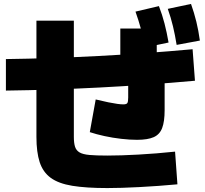

<svg xmlns="http://www.w3.org/2000/svg" viewBox="-20 -875 1040 975"><path d="M525 80Q417 80 347 68.5Q277 57 237.5 28Q198 -1 181.5 -51.5Q165 -102 165 -180V-770H355V-180Q355 -149 361 -130Q367 -111 384 -101Q401 -91 435 -88Q469 -85 525 -85Q592 -85 683 -90Q774 -95 869 -105L881 61Q784 70 688.5 75Q593 80 525 80ZM676 -165Q639 -165 595.5 -170Q552 -175 510.5 -184Q469 -193 436 -204L466 -370Q503 -361 530 -355.5Q557 -350 575.5 -347.5Q594 -345 606 -345Q622 -345 626.5 -351.5Q631 -358 631 -380V-565H591V-730H776V-565H816V-315Q816 -258 803.5 -225Q791 -192 760.5 -178.5Q730 -165 676 -165ZM717 -634Q708 -683 696 -727Q684 -771 668 -816L787 -844Q804 -800 815.5 -755.5Q827 -711 836 -659ZM877 -647Q869 -697 858.5 -741Q848 -785 832 -830L950 -855Q966 -810 977 -765Q988 -720 995 -669ZM10 -575Q237 -578 476.5 -590.5Q716 -603 958 -625L970 -465Q726 -443 484 -430.5Q242 -418 10 -415Z"/></svg>

Font: M PLUS 2 Thin Black
Style: Regular
Weight: 900
Version: Version 1.001